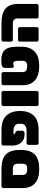

<svg xmlns="http://www.w3.org/2000/svg" viewBox="1146 -1760 624 2956"><g transform="rotate(-90 1458.0 -282.0)"><path d="M41 -242V-544Q41 -555 49 -563Q57 -571 68 -571H334Q487 -571 554 -507.5Q621 -444 627 -326Q628 -316 628 -284Q628 -251 627 -241Q621 -119 553 -54.5Q485 10 330 10Q186 10 113.5 -56.5Q41 -123 41 -242ZM415 -246Q416 -256 416 -284Q416 -311 415 -321Q413 -361 395.5 -378.5Q378 -396 329 -396H243V-246Q243 -207 266 -191Q289 -175 329 -175Q363 -175 381 -181.5Q399 -188 406 -202.5Q413 -217 415 -246Z M871 -380Q874 -366 885 -361L906 -352Q914 -348 918.5 -339.5Q923 -331 923 -322L924 -253Q924 -234 909 -223.5Q894 -213 871 -215L828 -220Q794 -224 763 -248Q732 -272 713.5 -311.5Q695 -351 695 -398V-544Q697 -556 704 -563.5Q711 -571 722 -571H935Q1081 -571 1151 -501Q1221 -431 1227 -308Q1228 -298 1228 -286Q1228 -153 1158 -76.5Q1088 0 935 0H733Q722 0 714 -8Q706 -16 706 -27V-158Q706 -169 714 -177Q722 -185 733 -185H930Q969 -185 998 -204.5Q1027 -224 1029 -260Q1030 -270 1030 -286Q1030 -301 1029 -311Q1027 -347 998 -366.5Q969 -386 930 -386H871Z M1303 -27V-544Q1303 -555 1311 -563Q1319 -571 1330 -571H1509Q1520 -571 1528 -563Q1536 -555 1536 -544V-27Q1536 -16 1528 -8Q1520 0 1509 0H1330Q1319 0 1311 -8Q1303 -16 1303 -27Z M1624 -241V-544Q1624 -555 1632 -563Q1640 -571 1651 -571H1799Q1810 -571 1818 -563Q1826 -555 1826 -544V-246Q1826 -208 1852 -191.5Q1878 -175 1920 -175Q1958 -175 1979 -192.5Q2000 -210 2000 -246V-302Q2000 -390 1964 -390Q1943 -390 1924 -383Q1918 -381 1914 -381Q1904 -381 1897.5 -388Q1891 -395 1891 -407V-520Q1891 -548 1915 -561Q1939 -574 2006 -574Q2086 -574 2132 -547.5Q2178 -521 2197 -469.5Q2216 -418 2216 -337V-313Q2216 -300 2216.5 -275Q2217 -250 2216 -241Q2210 -123 2137 -56.5Q2064 10 1921 10Q1776 10 1700 -56.5Q1624 -123 1624 -241Z M2652 -26V-321Q2652 -396 2578 -396H2322Q2311 -396 2303 -404Q2295 -412 2295 -423V-544Q2295 -555 2303 -563Q2311 -571 2322 -571H2583Q2727 -571 2801 -511Q2875 -451 2875 -317V-27Q2875 -16 2867 -8Q2859 0 2848 0H2679Q2668 0 2660 -7.5Q2652 -15 2652 -26ZM2295 -27V-289Q2295 -300 2303 -308Q2311 -316 2322 -316H2491Q2502 -316 2510 -308Q2518 -300 2518 -289V-27Q2518 -16 2510 -8Q2502 0 2491 0H2322Q2311 0 2303 -8Q2295 -16 2295 -27Z"/></g></svg>

Font: Rubik
Style: Regular
Weight: 900
Designer: Hubert & Fischer
Foundry: Hubert & Fischer
Version: Version 1.100